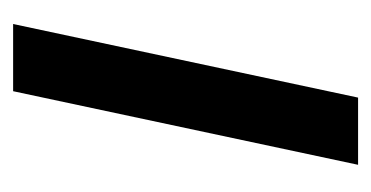

<svg xmlns="http://www.w3.org/2000/svg" viewBox="-160 -420 579 300"><g transform="rotate(-90 130.0 -269.5)"><path d="M23 0 138 -539H243L128 0Z"/></g></svg>

Font: Noto Sans Display Medium
Style: Italic
Weight: 500
Italic angle: -12°
Designer: Monotype Design Team
Foundry: Monotype Imaging Inc.
Version: Version 2.003